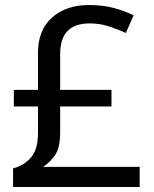

<svg xmlns="http://www.w3.org/2000/svg" viewBox="-20 -743 612 763"><path d="M334 -723Q389 -723 433 -711Q477 -699 511 -682L480 -612Q450 -626 413.5 -638Q377 -650 336 -650Q279 -650 249 -620.5Q219 -591 219 -525V-386H423V-320H219V-216Q219 -155 198 -125.5Q177 -96 151 -80H535V0H32V-74Q75 -85 103 -117Q131 -149 131 -215V-320H35V-386H131V-534Q131 -623 186.5 -673Q242 -723 334 -723Z"/></svg>

Font: Noto Sans Lao
Style: Regular
Weight: 400
Designer: Monotype Design Team
Foundry: Monotype Imaging Inc.
Version: Version 2.003; ttfautohint (v1.8.4.7-5d5b)